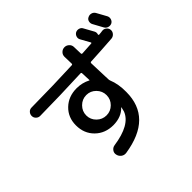

<svg xmlns="http://www.w3.org/2000/svg" viewBox="-200 -1086 1401 1401"><g transform="rotate(-45 500.0 -385.5)"><path d="M380.9 -261.2Q412.1 -230.5 455.1 -230.5Q498 -230.5 528.8 -261.2Q559.6 -292 559.6 -335Q559.6 -377.9 528.8 -409.2Q498 -440.4 455.1 -440.4Q412.1 -440.4 380.9 -409.2Q349.6 -377.9 349.6 -335Q349.6 -292 380.9 -261.2ZM877 -601.6Q754.9 -592.8 653.3 -587.9Q645.5 -587.9 644.5 -579.1Q649.4 -434.6 650.4 -409.2Q650.4 -400.4 653.3 -392.6Q678.7 -331.1 677.7 -250Q677.7 16.6 362.3 64.5Q339.8 67.4 322.8 54.2Q305.7 41 301.8 19.5Q297.9 0 310.1 -16.1Q322.3 -32.2 341.8 -35.2Q526.4 -61.5 564.5 -160.2Q565.4 -162.1 573.2 -195.3Q573.2 -196.3 572.3 -196.3H571.3Q524.4 -145.5 440.4 -144.5Q355.5 -144.5 300.3 -198.7Q245.1 -252.9 245.1 -336.9Q245.1 -418.9 300.3 -472.2Q355.5 -525.4 440.4 -525.4Q497.1 -525.4 545.9 -500H546.9L547.9 -499Q548.8 -499 548.8 -501Q547.9 -524.4 545.9 -573.2Q545.9 -582 537.1 -582Q315.4 -572.3 109.4 -570.3Q91.8 -570.3 78.6 -583Q65.4 -595.7 65.4 -613.8Q65.4 -631.8 77.6 -645Q89.8 -658.2 108.4 -658.2Q338.9 -660.2 534.2 -668.9Q542 -668.9 542 -678.7Q540 -726.6 540 -750Q540 -771.5 554.7 -785.6Q569.3 -799.8 589.8 -799.8Q609.4 -799.8 624.5 -785.6Q639.6 -771.5 639.6 -751Q639.6 -728.5 641.6 -682.6Q641.6 -674.8 651.4 -674.8Q715.8 -678.7 746.1 -680.7Q749 -680.7 750.5 -683.1Q752 -685.5 750 -688.5Q715.8 -750 710 -760.7Q702.1 -775.4 707 -791.5Q711.9 -807.6 726.6 -816.4Q742.2 -824.2 759.3 -819.3Q776.4 -814.5 784.2 -798.8Q819.3 -735.4 825.2 -724.6Q833 -710 828.1 -694.3Q826.2 -686.5 833 -685.5Q838.9 -685.5 851.6 -687Q864.3 -688.5 870.1 -689.5Q887.7 -691.4 902.3 -679.2Q917 -667 918 -648.9Q918.9 -630.9 906.7 -617.2Q894.5 -603.5 877 -601.6ZM952.1 -679.7Q936.5 -672.9 919.4 -678.2Q902.3 -683.6 893.6 -700.2Q880.9 -725.6 852.5 -775.4Q844.7 -790 849.1 -807.1Q853.5 -824.2 870.1 -831.1Q885.7 -838.9 902.8 -834Q919.9 -829.1 928.7 -813.5Q957 -763.7 970.7 -737.3Q978.5 -721.7 973.1 -704.6Q967.8 -687.5 952.1 -679.7Z"/></g></svg>

Font: Rounded Mgen+ 2m medium
Style: Regular
Weight: 500
Designer: [Source Han Sans]
Ryoko NISHIZUKA  (kana & ideographs); Paul D. Hunt (Latin, Greek & Cyrillic); Wenlong ZHANG  (bopomofo
Version: Version 1.059.20150602